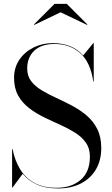

<svg xmlns="http://www.w3.org/2000/svg" viewBox="-20 -990 598 1024"><path d="M303 -924.5 162.5 -857 161 -859.5 271 -969.5H336L446 -859.5L444.5 -857ZM47 10H44.5V-195H47Q58.5 -135.5 86.2 -89Q114 -42.5 161.8 -15.5Q209.5 11.5 282 11.5Q361.5 11.5 410.5 -31Q459.5 -73.5 459.5 -155Q459.5 -199 437.5 -229.8Q415.5 -260.5 379.5 -283Q343.5 -305.5 300.2 -324.8Q257 -344 214 -365Q171 -386 134.8 -413.8Q98.5 -441.5 76.8 -480.5Q55 -519.5 55 -575Q55 -630 83.5 -671.8Q112 -713.5 159 -736.8Q206 -760 262 -760Q312.5 -760 353.5 -743.8Q394.5 -727.5 423.5 -694L477.5 -760H480V-555H477.5Q462.5 -659 407.2 -707.2Q352 -755.5 272 -755.5Q200 -755.5 162.5 -719.5Q125 -683.5 125 -624.5Q125 -585 146.2 -557.2Q167.5 -529.5 202.8 -508.2Q238 -487 280.2 -467.8Q322.5 -448.5 364.5 -426.2Q406.5 -404 441.8 -374.2Q477 -344.5 498.5 -302.2Q520 -260 520 -200Q520 -135 491.8 -86.8Q463.5 -38.5 412 -11.8Q360.5 15 290 15Q222.5 15 176.5 -6Q130.5 -27 101 -63Z"/></svg>

Font: Bodoni* 72pt
Style: Regular
Weight: 400
Version: Version 2.3